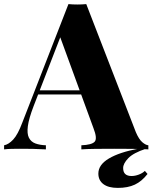

<svg xmlns="http://www.w3.org/2000/svg" viewBox="-38 -729 744 937"><path d="M383 -709 625 -84Q640 -49 656.5 -35Q673 -21 686 -20V0Q654 -2 609.5 -2.5Q565 -3 519 -3Q471 -3 428 -2.5Q385 -2 359 0V-20Q410 -22 424 -37.5Q438 -53 418 -104L252 -558L272 -588L126 -211Q103 -151 98 -114Q93 -77 103 -57Q113 -37 134.5 -29Q156 -21 186 -20V0Q151 -2 121.5 -2.5Q92 -3 58 -3Q38 -3 17.5 -2.5Q-3 -2 -18 0V-20Q4 -24 26.5 -48Q49 -72 71 -131L296 -709Q316 -707 339.5 -707Q363 -707 383 -709ZM435 -288V-268H137L147 -288ZM674 -3Q613 17 588 43Q563 69 563 91Q563 111 573.5 120.5Q584 130 604 130Q621 130 639.5 123Q658 116 669 105L682 120Q654 156 620 172Q586 188 537 188Q491 188 466.5 169.5Q442 151 442 118Q442 75 493.5 44.5Q545 14 636 -3Z"/></svg>

Font: Playfair Display ExtraBold
Style: Regular
Weight: 800
Designer: Claus Eggers Sørensen
Foundry: Claus Eggers Sørensen
Version: Version 1.203